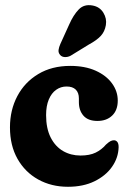

<svg xmlns="http://www.w3.org/2000/svg" viewBox="-20 -706 491 736"><path d="M431.4 -320.5Q431.4 -283.5 410 -263Q388.6 -242.4 353.6 -242.4Q317.6 -242.4 300 -262.5Q282.4 -282.5 282.4 -314.5V-328.7Q282.4 -350.5 270.4 -362.5Q258.3 -374.4 235.2 -374.4Q213 -374.4 195.1 -361.7Q177.3 -349 167 -324.5Q156.7 -300.1 156.7 -264.7Q156.7 -213.7 174.2 -179.1Q191.8 -144.5 221.6 -127.1Q251.5 -109.8 288.5 -109.8Q323.7 -109.8 346.5 -120.9Q369.4 -132 386.4 -151.9Q397.9 -162.4 404.3 -165.3Q410.7 -168.3 416.8 -168.3Q424.7 -168.3 429.8 -161.8Q434.9 -155.4 434.7 -141.4Q433.6 -101.1 409.5 -66.7Q385.5 -32.3 342.2 -11.1Q299 10 240.5 10Q176.9 10 126.4 -18Q76 -46 47.1 -97.1Q18.2 -148.3 18.2 -217.6Q18.2 -284.1 46.4 -337.5Q74.6 -390.9 126.6 -422.1Q178.6 -453.4 249.3 -453.4Q305.7 -453.4 346.5 -435.1Q387.3 -416.8 409.3 -386.5Q431.4 -356.2 431.4 -320.5ZM244.9 -611.4Q261.2 -648.5 281.8 -669.7Q302.3 -691 334.9 -684.9Q362.4 -679.9 376.2 -657.3Q390.1 -634.7 385.8 -609.6Q381.6 -584.8 366.1 -568.1Q350.7 -551.5 319.4 -534.6L250.9 -492.5Q240.5 -486.9 229 -487.2Q217.5 -487.5 210.7 -495.1Q202.9 -504 204.5 -514.8Q206.1 -525.7 211.3 -537.3Z"/></svg>

Font: Fraunces 144pt S100 Black
Style: Regular
Weight: 900
Version: Version 1.000